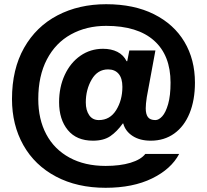

<svg xmlns="http://www.w3.org/2000/svg" viewBox="-20 -732 984 913"><path d="M37 -261Q37 -403 94.5 -504.5Q152 -606 253.5 -659Q355 -712 485 -712Q617 -712 712 -664.5Q807 -617 857 -533Q907 -449 907 -339Q907 -256 881.5 -193.5Q856 -131 808.5 -97Q761 -63 697 -63Q645 -63 610.5 -85.5Q576 -108 566 -145H564Q536 -106 504.5 -84.5Q473 -63 422 -63Q344 -63 302.5 -113.5Q261 -164 261 -246Q261 -318 288 -376Q315 -434 362.5 -467Q410 -500 470 -500Q509 -500 538 -485.5Q567 -471 582 -441H585L595 -492H719L678 -270Q673 -237 673 -217Q673 -189 683.5 -175Q694 -161 719 -161Q735 -161 751.5 -179Q768 -197 779.5 -237Q791 -277 791 -339Q791 -469 712.5 -539Q634 -609 485 -609Q391 -609 317.5 -568.5Q244 -528 203 -449.5Q162 -371 162 -261Q162 -165 200 -93.5Q238 -22 310.5 17.5Q383 57 482 57Q551 57 600.5 42Q650 27 671 0H832Q794 72 703 116.5Q612 161 482 161Q347 161 246 107.5Q145 54 91 -42Q37 -138 37 -261ZM562 -319Q562 -360 544 -381Q526 -402 494 -402Q444 -402 416 -354Q388 -306 388 -245Q388 -208 404 -184.5Q420 -161 450 -161Q503 -161 532.5 -208.5Q562 -256 562 -319Z"/></svg>

Font: wassup Sans
Style: Black
Weight: 900
Version: Version 2.001